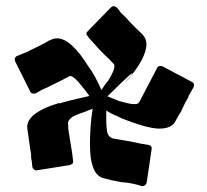

<svg xmlns="http://www.w3.org/2000/svg" viewBox="-20 -918 687 636"><path d="M621 -629Q624 -634 622 -639.5Q620 -645 615 -647L519 -698Q514 -700 508 -699Q502 -698 500 -692L442 -581Q439 -573 425 -573Q416 -573 403 -576Q390 -579 372 -584H373Q360 -589 351 -593Q342 -597 336 -599Q360 -623 379.5 -641.5Q399 -660 409 -669Q419 -678 417.5 -673.5Q416 -669 397 -647V-646Q465 -725 465 -771Q465 -791 451 -805L429 -826Q420 -835 411 -844.5Q402 -854 393 -864L382 -874Q379 -877 376 -882Q373 -887 367 -893Q356 -902 347 -893L271 -815Q262 -807 270 -799Q273 -794 276 -790.5Q279 -787 284 -782Q286 -780 288 -777.5Q290 -775 295 -770Q308 -754 326 -737Q344 -720 355 -708Q359 -705 359 -698Q359 -684 338 -650Q333 -645 327.5 -637Q322 -629 316 -620Q295 -667 276 -694V-693Q216 -791 169 -791Q156 -791 145 -784V-785Q128 -775 111 -766.5Q94 -758 73 -748H74Q65 -744 55 -740Q45 -736 35 -732Q25 -725 31 -713L79 -617Q81 -610 87 -608.5Q93 -607 99 -609Q115 -619 124 -623Q133 -627 138 -629Q162 -641 180 -650Q198 -659 209 -665Q210 -666 213 -666Q225 -666 250 -634Q256 -627 263 -618Q270 -609 276 -600Q248 -594 221.5 -587.5Q195 -581 175 -575L176 -577Q60 -542 71 -488Q72 -485 72 -481Q72 -478 73 -474V-475Q75 -460 77.5 -442.5Q80 -425 83 -407Q83 -405 83 -401Q83 -397 83 -396Q86 -383 87 -366Q88 -360 92.5 -356.5Q97 -353 103 -354L210 -371Q216 -372 220 -376Q224 -380 222 -386Q220 -405 219 -411Q215 -437 211.5 -457Q208 -477 206 -493Q206 -497 206 -501Q206 -506 205 -509Q205 -517 213.5 -525.5Q222 -534 240 -540H239Q247 -543 256.5 -546Q266 -549 274 -553Q278 -554 281.5 -555.5Q285 -557 287 -558Q282 -527 280 -497.5Q278 -468 278 -441Q278 -420 280 -401Q282 -382 288 -365Q298 -335 322 -328Q346 -321 380 -315Q387 -314 394.5 -313.5Q402 -313 412 -311Q417 -310 422.5 -309Q428 -308 435 -306L448 -302Q454 -300 459.5 -304Q465 -308 466 -314L482 -422Q485 -435 472 -438Q466 -439 462.5 -439.5Q459 -440 455 -441Q453 -441 451 -441.5Q449 -442 447 -442Q421 -448 400 -451.5Q379 -455 361 -458Q336 -461 334 -488Q332 -502 332 -518Q332 -534 332 -552Q347 -542 359.5 -537Q372 -532 381 -527Q420 -511 453.5 -501.5Q487 -492 508 -492Q551 -492 563 -520Q566 -526 569.5 -532Q573 -538 577 -545V-543Q583 -555 588.5 -567.5Q594 -580 603 -594Q604 -599 606.5 -603.5Q609 -608 612 -613Q615 -618 621 -629Z"/></svg>

Font: MM Taunggyi
Style: Regular
Weight: 400
Designer: Khon Soe Zaw Thu
Version: Version 1.00 July 18, 2016, initial release